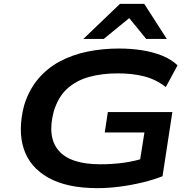

<svg xmlns="http://www.w3.org/2000/svg" viewBox="-20 -967 1004 997"><path d="M487 10Q328 10 231.5 -44Q135 -98 103.5 -194Q72 -290 105 -419Q130 -500 177.5 -556.5Q225 -613 290.5 -648Q356 -683 434.5 -699Q513 -715 597 -715Q661 -715 718 -706Q775 -697 822 -678Q869 -659 902 -628L841 -515Q791 -554 730.5 -570Q670 -586 591 -586Q509 -586 442.5 -567.5Q376 -549 329 -506.5Q282 -464 259 -388Q224 -255 285 -184.5Q346 -114 501 -114Q565 -114 623 -122Q681 -130 735 -148L703 -109L730 -279H524L540 -385H875L824 -52Q779 -34 721.5 -20Q664 -6 603 2Q542 10 487 10ZM413 -765 603 -947H729L846 -765H739L651 -873L519 -765Z"/></svg>

Font: Nunito Sans 7pt Expanded
Style: Bold Italic
Weight: 700
Width: 7
Italic angle: -9°
Designer: Vernon Adams
Foundry: Vernon Adams
Version: Version 3.101;gftools[0.9.27]